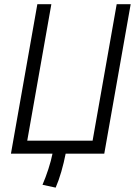

<svg xmlns="http://www.w3.org/2000/svg" viewBox="-20 -713 626 891"><path d="M238.3 157.7 177.2 144.5Q191.9 110.4 204.6 71.3Q217.3 32.2 223.6 0H30.8L153.3 -693.4H218.3L106.4 -60.1H409.7L521.5 -693.4H586.4L463.9 0H284.7Q276.4 42.5 264.4 84Q252.4 125.5 238.3 157.7Z"/></svg>

Font: Cascadia Mono Light
Style: Italic
Weight: 300
Italic angle: -10°
Monospace: yes
Designer: Aaron Bell
Foundry: Saja Typeworks
Version: Version 2404.023; ttfautohint (v1.8.4)